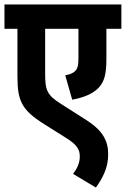

<svg xmlns="http://www.w3.org/2000/svg" viewBox="-20 -642 563 859"><path d="M523 -513V-622H0V-513H58V-304C58 -242 63 -211 78 -180C95 -146 125 -120 177 -87L274 -26C326 6 337 28 337 59C337 89 323 115 307 136L409 197C439 155 464 109 464 49C464 -9 443 -56 366 -105L253 -177C190 -217 182 -238 182 -313V-513H331V-383C331 -350 328 -336 316 -324C308 -315 292 -309 272 -305L303 -196C357 -206 395 -223 420 -248C447 -276 456 -311 456 -377V-513Z"/></svg>

Font: Noto Sans Devanagari Condensed
Style: Bold
Weight: 700
Width: 3
Designer: Jelle Bosma - Monotype Design Team
Foundry: Monotype Imaging Inc.
Version: Version 2.004